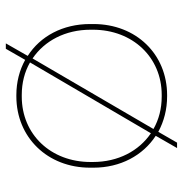

<svg xmlns="http://www.w3.org/2000/svg" viewBox="-4 -596 642 675"><g transform="rotate(90 317.5 -259.0)"><path d="M133 42H152L191 -26C227 -6 269 5 315 5H319C464 5 570 -105 570 -254V-266C570 -361 527 -440 458 -485L501 -560H482L444 -494C407 -514 365 -525 319 -525H315C171 -525 65 -416 65 -266V-254C65 -158 108 -79 177 -35ZM186 -52C124 -94 85 -167 85 -256V-264C85 -404 182 -506 314 -506H320C362 -506 401 -496 434 -477ZM314 -14C272 -14 233 -24 200 -43L449 -468C511 -426 550 -353 550 -264V-256C550 -116 453 -14 320 -14Z"/></g></svg>

Font: Fixel Display Thin
Style: Regular
Weight: 100
Designer: AlfaBravo + MacPaw
Foundry: Kyrylo Tkachov, Marchela Mozhyna, Serhii Makarenko, Maria Weinstein, Zakhar Kryvoshyya
Version: Version 1.211